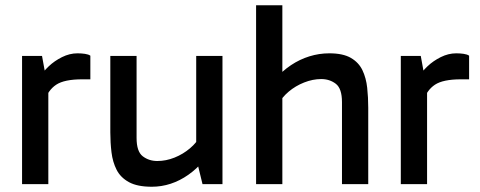

<svg xmlns="http://www.w3.org/2000/svg" viewBox="-20 -701 1827 731"><path d="M140 -488 164 -356V0H64V-488ZM149 -315 125 -326V-399L134 -410Q144 -428 165.5 -448.5Q187 -469 216 -483.5Q245 -498 275 -498Q290 -498 303.5 -496Q317 -494 324 -489V-399H293Q225 -399 194 -378.5Q163 -358 149 -315Z M558 10Q503 10 471 -7.5Q439 -25 424 -54.5Q409 -84 404.5 -121Q400 -158 400 -197V-488H500V-176Q500 -124 523.5 -106Q547 -88 579 -88Q612 -88 644.5 -101Q677 -114 703.5 -136.5Q730 -159 743 -185V-129H727V-488H827V0H751L730 -86L755 -89Q729 -58 697 -35.5Q665 -13 630 -1.5Q595 10 558 10Z M955 0V-681H1055V0ZM1282 0V-312Q1282 -364 1258.5 -382Q1235 -400 1203 -400Q1171 -400 1138 -387Q1105 -374 1079 -352Q1053 -330 1039 -303L1027 -399Q1055 -431 1088 -453Q1121 -475 1158 -486.5Q1195 -498 1234 -498Q1286 -498 1316 -480.5Q1346 -463 1360 -433.5Q1374 -404 1378 -367Q1382 -330 1382 -291V0Z M1582 -488 1606 -356V0H1506V-488ZM1591 -315 1567 -326V-399L1576 -410Q1586 -428 1607.5 -448.5Q1629 -469 1658 -483.5Q1687 -498 1717 -498Q1732 -498 1745.5 -496Q1759 -494 1766 -489V-399H1735Q1667 -399 1636 -378.5Q1605 -358 1591 -315Z"/></svg>

Font: Gabarito
Style: Regular
Weight: 400
Designer: Leandro Assis / Alvaro Franca / Felipe Casaprima
Foundry: Naipe Foundry
Version: Version 1.000